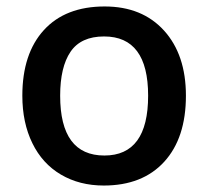

<svg xmlns="http://www.w3.org/2000/svg" viewBox="-20 -570 651 600"><path d="M49.8 0ZM561 -271Q561 -138.7 493.2 -64.5Q425.3 9.8 304.2 9.8Q228.5 9.8 170.4 -24.4Q112.3 -58.6 81.1 -122.6Q49.8 -186.5 49.8 -271Q49.8 -402.3 117.2 -476.1Q184.6 -549.8 307.1 -549.8Q424.3 -549.8 492.7 -474.4Q561 -398.9 561 -271ZM168 -271Q168 -84 306.2 -84Q442.9 -84 442.9 -271Q442.9 -456.1 305.2 -456.1Q232.9 -456.1 200.4 -408.2Q168 -360.4 168 -271Z"/></svg>

Font: Open Sans Semibold
Style: Regular
Weight: 600
Foundry: Ascender Corporation
Version: Version 1.10; ttfautohint (v1.5.65-e2d9)